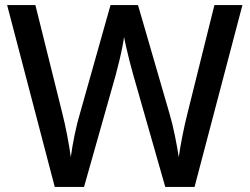

<svg xmlns="http://www.w3.org/2000/svg" viewBox="-20 -734 981 754"><path d="M932 -714 744 0H629L503 -441Q496 -465 488.5 -495Q481 -525 475 -551.5Q469 -578 467 -589Q466 -578 461 -552Q456 -526 448.5 -495Q441 -464 434 -438L310 0H195L8 -714H119L224 -292Q235 -249 244 -201.5Q253 -154 258 -117Q263 -155 273 -204Q283 -253 295 -292L414 -714H522L645 -290Q657 -250 667 -200.5Q677 -151 682 -117Q687 -153 696.5 -201Q706 -249 717 -292L822 -714Z"/></svg>

Font: Noto Sans Ethiopic Medium
Style: Regular
Weight: 500
Designer: Monotype Design Team
Foundry: Monotype Imaging Inc.
Version: Version 2.102; ttfautohint (v1.8.4.7-5d5b)